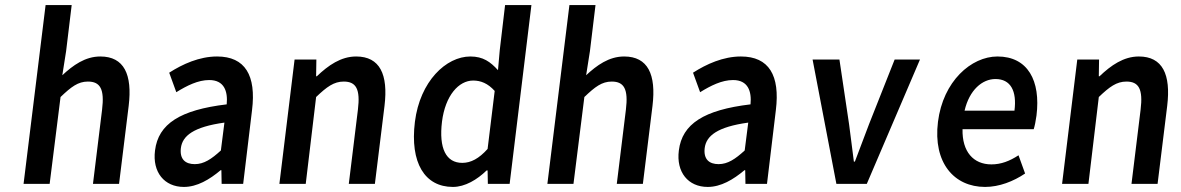

<svg xmlns="http://www.w3.org/2000/svg" viewBox="-20 -726 4663 758"><path d="M73 0H176L219 -343C261 -383 288 -404 327 -404C376 -404 393 -374 383 -293L347 0H450L488 -308C503 -432 470 -503 376 -503C316 -503 268 -468 226 -429L241 -524L263 -706H160Z M592 -132C581 -46 629 12 706 12C758 12 807 -17 851 -54H854L855 0H940L975 -291C992 -428 948 -503 837 -503C767 -503 701 -473 648 -439L676 -362C718 -388 762 -410 806 -410C865 -410 880 -366 875 -314C691 -292 605 -237 592 -132ZM694 -141C700 -190 744 -225 866 -242L852 -132C815 -98 785 -78 749 -78C712 -78 689 -97 694 -141Z M1083 0H1187L1228 -343C1270 -383 1298 -404 1337 -404C1386 -404 1403 -374 1393 -293L1357 0H1460L1498 -308C1513 -432 1480 -503 1386 -503C1326 -503 1276 -468 1231 -425H1228L1229 -491H1143Z M1618 -245C1598 -83 1657 12 1768 12C1816 12 1864 -17 1901 -53H1905L1906 0H1992L2078 -706H1974L1953 -528L1946 -449C1916 -482 1887 -503 1837 -503C1741 -503 1638 -405 1618 -245ZM1725 -246C1738 -349 1791 -408 1848 -408C1878 -408 1906 -397 1933 -367L1905 -138C1871 -100 1839 -83 1805 -83C1741 -83 1712 -140 1725 -246Z M2141 0H2244L2287 -343C2329 -383 2356 -404 2395 -404C2444 -404 2461 -374 2451 -293L2415 0H2518L2556 -308C2571 -432 2538 -503 2444 -503C2384 -503 2336 -468 2294 -429L2309 -524L2331 -706H2228Z M2660 -132C2649 -46 2697 12 2774 12C2826 12 2875 -17 2919 -54H2922L2923 0H3008L3043 -291C3060 -428 3016 -503 2905 -503C2835 -503 2769 -473 2716 -439L2744 -362C2786 -388 2830 -410 2874 -410C2933 -410 2948 -366 2943 -314C2759 -292 2673 -237 2660 -132ZM2762 -141C2768 -190 2812 -225 2934 -242L2920 -132C2883 -98 2853 -78 2817 -78C2780 -78 2757 -97 2762 -141Z M3282 0H3402L3612 -491H3512L3411 -236C3393 -188 3374 -138 3355 -88H3351C3345 -138 3338 -188 3332 -236L3294 -491H3188Z M3683 -245C3663 -83 3747 12 3869 12C3925 12 3981 -10 4027 -41L4001 -113C3966 -90 3932 -77 3894 -77C3823 -77 3778 -127 3780 -216H4061C4065 -228 4069 -248 4072 -270C4089 -407 4038 -503 3918 -503C3814 -503 3703 -405 3683 -245ZM3788 -289C3807 -371 3858 -414 3910 -414C3970 -414 3995 -367 3985 -289Z M4173 0H4277L4318 -343C4360 -383 4388 -404 4427 -404C4476 -404 4493 -374 4483 -293L4447 0H4550L4588 -308C4603 -432 4570 -503 4476 -503C4416 -503 4366 -468 4321 -425H4318L4319 -491H4233Z"/></svg>

Font: Falling Sky
Style: CondObl
Weight: 400
Designer: Paul D. Hunt
Foundry: Adobe Systems Incorporated
Version: Version 1.02